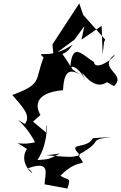

<svg xmlns="http://www.w3.org/2000/svg" viewBox="-20 -1008 708 1124"><path d="M331 -109C261 -73 265 -76 199 -71C277 -185 248 -354 250 -232L173 -296L217 -335C184 -390 187 -466 349 -480C356 -634 415 -585 469 -566C331 -621 428 -657 480 -536C425 -667 507 -458 606 -527L647 -504C727 -577 546 -602 651 -689C650 -666 536 -589 530 -645C465 -684 405 -766 392 -621C319 -745 341 -647 405 -747C264 -649 185 -722 235 -671C182 -536 230 -517 52 -452C105 -387 171 -332 121 -276L154 -255L148 -269C21 -340 117 -309 185 -175C77 -150 46 -198 138 -136C73 -39 226 52 144 -23C283 -73 242 15 241 71L374 96C402 23 371 50 334 20C455 -101 498 -12 437 -101C600 -187 482 -187 631 -206L524 -199C487 -129 365 -182 450 -99C395 -90 427 -84 252 -99ZM589 -761 596 -776 467 -921 444 -988 287 -748 293 -685 416 -776 474 -855 457 -776 575 -857 581 -690Z"/></svg>

Font: Asimov Silicon
Style: Regular
Weight: 400
Designer: Google
Version: Version 2.000980; 2014